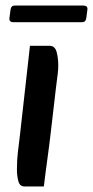

<svg xmlns="http://www.w3.org/2000/svg" viewBox="-20 -656 335 692"><path d="M68 16Q51 16 46 -3.5Q41 -23 41 -44Q41 -80 44.5 -108Q48 -136 52 -170L88 -491H158Q178 -491 184 -469Q190 -447 190 -419Q190 -405 188 -389.5Q186 -374 182 -342L163 -179Q157 -127 152 -92Q147 -57 144 -32Q141 -7 138 16ZM18 -621Q20 -636 33 -636H280Q297 -636 295 -621L291 -591Q289 -576 276 -576H29Q12 -576 14 -591Z"/></svg>

Font: Alkatra
Style: Regular
Weight: 400
Designer: Suman Bhandary
Version: Version 1.100;gftools[0.9.22]